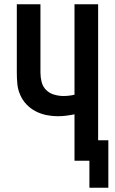

<svg xmlns="http://www.w3.org/2000/svg" viewBox="-20 -755 540 902"><path d="M400 127V0H330V-218Q310 -214 290.5 -211.5Q271 -209 251 -209Q224 -209 197.5 -214.5Q171 -220 147 -232.5Q123 -245 104.5 -264.5Q86 -284 75 -309Q64 -334 61.5 -360.5Q59 -387 59 -414V-735H170V-414Q170 -392 175.5 -370Q181 -348 196.5 -332.5Q212 -317 234 -310.5Q256 -304 278 -304Q291 -304 304 -305.5Q317 -307 330 -310V-735H441V-96H489V127Z"/></svg>

Font: Zed Mono
Style: Bold
Weight: 700
Monospace: yes
Designer: Belleve Invis
Foundry: Belleve Invis
Version: Version 1.0.0; ttfautohint (v1.8.4)